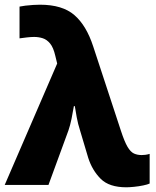

<svg xmlns="http://www.w3.org/2000/svg" viewBox="-20 -786 665 816"><path d="M0 0 223 -516 215 -549Q207 -584 193 -601Q179 -618 161.5 -623.5Q144 -629 125 -629Q112 -629 94.5 -627Q77 -625 63 -623V-758Q72 -760 88 -762Q104 -764 121 -765Q138 -766 150 -766Q245 -766 296 -722Q347 -678 376 -589L494 -230Q509 -184 522 -162Q535 -140 549.5 -133.5Q564 -127 582 -127Q589 -127 597.5 -128Q606 -129 616 -132V-6Q608 -2 589 2Q570 6 549.5 8Q529 10 517 10Q444 10 408 -26Q372 -62 355 -115L321 -229Q311 -260 306 -288Q301 -316 298 -335H294Q290 -310 284 -281Q278 -252 271 -232L186 0Z"/></svg>

Font: Noto Sans Disp ExtBd
Style: Regular
Weight: 800
Designer: Monotype Design Team
Foundry: Monotype Imaging Inc.
Version: Version 2.000;GOOG;noto-source:20170915:90ef993387c0; ttfaut